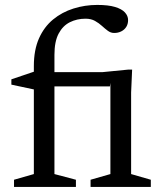

<svg xmlns="http://www.w3.org/2000/svg" viewBox="-20 -740 638 760"><path d="M415 -398H134.5L114 -386L25 -405V-426L121 -458.5L146.5 -454.5H386L487.5 -464.5H503L499 -373.5V-51L577 -28.5V0H338.5V-28.5L417 -51V-412ZM195.5 -51 280.5 -28.5V0H35.5V-28.5L114 -51V-478.5Q114 -542 134.2 -587.8Q154.5 -633.5 190 -662.8Q225.5 -692 270.8 -706.2Q316 -720.5 365 -720.5Q408.5 -720.5 435.2 -712.5Q462 -704.5 474.5 -690.8Q487 -677 487 -660.5Q487 -645 479.8 -633.5Q472.5 -622 460 -615.8Q447.5 -609.5 432 -609.5Q418.5 -609.5 407 -618Q395.5 -626.5 383.5 -637.5Q371.5 -648.5 356 -657.2Q340.5 -666 318.5 -666Q284.5 -666 256.5 -652Q228.5 -638 212 -606.8Q195.5 -575.5 195.5 -523Z"/></svg>

Font: Newsreader
Style: Regular
Weight: 400
Designer: Hugues Gentile
Foundry: Production Type
Version: Version 1.003